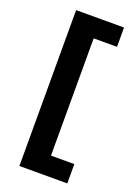

<svg xmlns="http://www.w3.org/2000/svg" viewBox="-162 -798 726 1003"><g transform="rotate(20 201.0 -296.5)"><path d="M216.7 -730V136.5H80.1V-730ZM346.4 -730V-622.7H119V-730ZM346.4 29.2V136.5H119V29.2Z"/></g></svg>

Font: Wand UI Pro
Style: Regular
Weight: 400
Designer: Andreas Faust
Version: Version 1.003;FEAKit 1.0